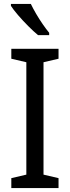

<svg xmlns="http://www.w3.org/2000/svg" viewBox="-20 -1057 358 984"><path d="M280 -93H38V-144L115 -162V-738L38 -756V-807H280V-756L203 -738V-162L280 -144ZM138 -1037Q149 -1014 165 -986.5Q181 -959 199 -933Q217 -907 232 -889V-877H175Q153 -895 125 -923Q97 -951 72.5 -979.5Q48 -1008 36 -1027V-1037Z"/></svg>

Font: Noto Sans Kannada UI SemiCondensed
Style: Regular
Weight: 400
Width: 4
Designer: Jelle Bosma - Monotype Design Team
Foundry: Monotype Imaging Inc.
Version: Version 2.005; ttfautohint (v1.8.4.7-5d5b)